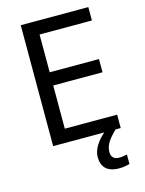

<svg xmlns="http://www.w3.org/2000/svg" viewBox="-136 -795 828 1095"><g transform="rotate(-15 278.0 -247.0)"><path d="M398 116C398 75 421 43 466 0H496V-79H187V-334H478V-412H187V-635H496V-714H97V0H399C363 30 326 78 326 126C326 185 358 220 429 220C455 220 472 216 491 211V155C480 157 465 161 443 161C415 161 398 146 398 116Z"/></g></svg>

Font: Noto Sans Bhaiksuki
Style: Regular
Weight: 400
Designer: Monotype Design Team
Foundry: Monotype Imaging Inc.
Version: Version 2.002